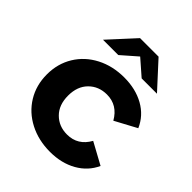

<svg xmlns="http://www.w3.org/2000/svg" viewBox="-210 -877 1011 1011"><g transform="rotate(45 295.5 -371.5)"><path d="M32 -269Q32 -349 70.5 -412Q109 -475 177.5 -510.5Q246 -546 332 -546Q417 -546 480.5 -510.5Q544 -475 573 -409L452 -344Q410 -418 331 -418Q270 -418 230 -378Q190 -338 190 -269Q190 -200 230 -160Q270 -120 331 -120Q411 -120 452 -194L573 -128Q544 -64 480.5 -28Q417 8 332 8Q246 8 177.5 -27.5Q109 -63 70.5 -126Q32 -189 32 -269ZM400 -607 313 -683 226 -607H112L244 -751H382L514 -607Z"/></g></svg>

Font: Idrija
Style: Bold
Weight: 700
Designer: Julieta Ulanovsky
Foundry: Julieta Ulanovsky
Version: Version 7.200